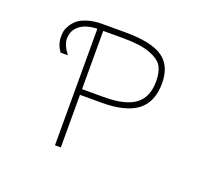

<svg xmlns="http://www.w3.org/2000/svg" viewBox="-121 -907 1242 1083"><g transform="rotate(20 500.0 -365.0)"><path d="M337.9 -697.3V-347.7H467.8Q597.7 -347.7 656.7 -392.1Q715.8 -436.5 715.8 -532.2Q715.8 -585.9 697.3 -619.6Q678.7 -653.3 620.6 -675.3Q562.5 -697.3 458 -697.3ZM302.7 -697.3Q234.4 -695.3 197.3 -665.5Q160.2 -635.7 160.2 -585.9Q160.2 -548.8 197.3 -500H153.3Q124 -543 125 -585.9Q125 -602.5 127.9 -618.7Q130.9 -634.8 144 -656.2Q157.2 -677.7 176.3 -693.4Q195.3 -709 232.9 -720.7Q270.5 -732.4 319.3 -732.4H458Q613.3 -732.4 682.1 -685.5Q751 -638.7 751 -532.2Q751 -419.9 681.2 -366.7Q611.3 -313.5 467.8 -313.5H337.9V2H302.7Z"/></g></svg>

Font: Gen Shin Gothic Monospace ExtraLight
Style: Regular
Weight: 200
Designer: [Source Han Sans]
Ryoko NISHIZUKA  (kana & ideographs); Paul D. Hunt (Latin, Greek & Cyrillic); Wenlong ZHANG  (bopomofo
Version: Version 1.002.20150607